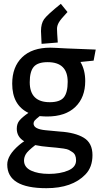

<svg xmlns="http://www.w3.org/2000/svg" viewBox="-20 -787 530 1007"><path d="M283 -564 198 -557Q198 -564 195 -624Q195 -663 211 -686Q227 -709 299 -767L334 -724Q298 -686 288.5 -669Q279 -652 279 -636Q279 -620 283 -564ZM244 -537Q260 -537 271.5 -536Q283 -535 330 -533Q469 -527 482 -527L471 -469L402 -462Q427 -420 427 -362Q427 -276 375 -226Q323 -176 227 -176Q212 -176 188 -178Q168 -162 162 -155Q156 -148 156 -139Q156 -110 219 -104L294 -97Q374 -92 419.5 -64.5Q465 -37 465 26.5Q465 90 428 128Q359 200 223 200Q18 200 18 76Q18 27 80 -26Q87 -32 90.5 -34.5Q94 -37 100 -41.5Q106 -46 107 -46Q68 -69 68 -112Q68 -138 82 -155Q96 -172 129 -195Q44 -236 44 -348Q44 -436 96 -486.5Q148 -537 244 -537ZM379 54Q379 23 360 11Q350 4 341.5 -0.5Q333 -5 313 -8Q277 -13 237.5 -16Q198 -19 165 -26Q125 5 115.5 21.5Q106 38 106 55Q106 90 142.5 107.5Q179 125 237 125Q295 125 337 107.5Q379 90 379 54ZM230 -461Q178 -461 157 -436.5Q136 -412 136 -356Q136 -251 241 -251Q294 -251 314.5 -276Q335 -301 335 -358Q335 -461 230 -461Z"/></svg>

Font: Magra
Style: Regular
Weight: 400
Designer: Viviana Monsalve
Foundry: Viviana Monsalve
Version: Version 1.001